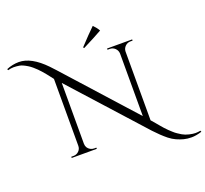

<svg xmlns="http://www.w3.org/2000/svg" viewBox="-359 -1108 1584 1481"><g transform="rotate(-20 433.0 -367.5)"><path d="M426 -764 419 -771Q495 -853 546 -902Q573 -875 587 -849Q522 -812 426 -764ZM1054 152Q1006 167 970.5 167Q935 167 906.5 159.5Q878 152 850 139.5Q822 127 794 105Q747 67 698 14L171 -570V-70Q172 -35 202 -18Q216 -10 232 -10H251V0H45V-10H64Q89 -10 107 -27.5Q125 -45 125 -71V-620Q119 -628 106.5 -644Q94 -660 85 -671.5Q76 -683 61 -700Q46 -717 34 -729Q22 -741 5 -755.5Q-12 -770 -27 -779Q-66 -803 -90.5 -807Q-115 -811 -137 -811Q-159 -811 -184 -804L-188 -814Q-138 -835 -86 -835Q15 -835 127 -719Q144 -701 167 -676L671 -116V-629Q670 -655 652 -672.5Q634 -690 609 -690H590V-700H796V-690H778Q753 -690 735 -672.5Q717 -655 716 -630V-65Q726 -54 744.5 -32Q763 -10 770.5 -1Q778 8 793 25Q808 42 818.5 51.5Q829 61 844.5 75.5Q860 90 873.5 98.5Q887 107 904 118Q928 132 958.5 139Q989 146 1008.5 146Q1028 146 1050 142Z"/></g></svg>

Font: Cinzel Decorative
Style: Regular
Weight: 400
Designer: Natanael Gama
Version: Version 1.002;PS 001.002;hotconv 1.0.56;makeotf.lib2.0.21325